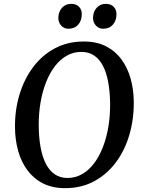

<svg xmlns="http://www.w3.org/2000/svg" viewBox="-20 -969 748 999"><path d="M318.5 10Q252.5 10 203.8 -14.8Q155 -39.5 122.8 -83Q90.5 -126.5 74.5 -183.8Q58.5 -241 58 -306Q57 -396.5 81.5 -477.2Q106 -558 152.5 -620Q199 -682 265.5 -717.5Q332 -753 416 -753Q483 -753 531.8 -728Q580.5 -703 612.2 -659.5Q644 -616 659.8 -559.5Q675.5 -503 676 -440Q677 -349 653.2 -267.8Q629.5 -186.5 583 -124.2Q536.5 -62 470 -26Q403.5 10 318.5 10ZM331 -43Q372 -43 406.8 -62.8Q441.5 -82.5 468.8 -118.2Q496 -154 515 -202.5Q534 -251 543.8 -309Q553.5 -367 553 -430.5Q552 -493 542.8 -542.8Q533.5 -592.5 515.2 -627.2Q497 -662 469.2 -680.5Q441.5 -699 403 -699Q362.5 -699 327.8 -679.5Q293 -660 265.8 -624.5Q238.5 -589 219.5 -540.8Q200.5 -492.5 190.8 -435.2Q181 -378 181.5 -314.5Q182 -251 191.5 -200.8Q201 -150.5 219.5 -115.2Q238 -80 265.8 -61.5Q293.5 -43 331 -43ZM335.5 -819.5Q313 -819.5 298 -836.2Q283 -853 283.5 -877.5Q284.5 -909 303.2 -929Q322 -949 350 -949Q377.5 -949 392 -933Q406.5 -917 405.5 -893.5Q405 -861 386.5 -840.2Q368 -819.5 335.5 -819.5ZM516.5 -819.5Q494 -819.5 478.8 -836.2Q463.5 -853 464 -877.5Q465 -909 483.5 -929Q502 -949 530.5 -949Q557.5 -949 572.2 -933Q587 -917 586 -893.5Q585.5 -861 567 -840.2Q548.5 -819.5 516.5 -819.5Z"/></svg>

Font: Merriweather Medium
Style: Italic
Weight: 500
Italic angle: -7.8°
Version: Version 2.101